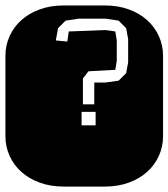

<svg xmlns="http://www.w3.org/2000/svg" viewBox="-22 -689 622 709"><path d="M279.3 -275.9V-226.1H331.1V-275.9ZM284.2 -399.4V-303.7H326.2V-384.3H367.7L416 -391.1L443.8 -418.9L451.2 -459V-544.9L443.8 -585L416 -612.8L368.2 -620.1H268.1L220.2 -612.8L192.4 -585L184.1 -539.6L226.6 -535.6Q228 -543.5 229.2 -554Q230.5 -564.5 231.9 -572.8L366.7 -578.1L403.8 -572.8L409.2 -540V-463.9L403.8 -431.2L304.7 -425.8ZM364.3 -668.9Q413.6 -668.9 453.6 -654.3Q493.7 -639.6 521.7 -614.3Q549.8 -588.9 564.9 -554.9Q580.1 -521 580.1 -482.9V-186Q580.1 -147.9 564.9 -114Q549.8 -80.1 521.7 -54.7Q493.7 -29.3 453.6 -14.6Q413.6 0 364.3 0H213.9Q164.6 0 124.5 -14.6Q84.5 -29.3 56.4 -54.7Q28.3 -80.1 13.2 -114Q-2 -147.9 -2 -186V-482.9Q-2 -521 13.2 -554.9Q28.3 -588.9 56.4 -614.3Q84.5 -639.6 124.5 -654.3Q164.6 -668.9 213.9 -668.9Z"/></svg>

Font: Monofett
Style: Regular
Weight: 400
Designer: vernon adams
Foundry: vernon adams
Version: Version 1.000